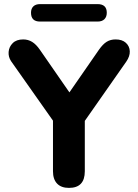

<svg xmlns="http://www.w3.org/2000/svg" viewBox="-20 -906 671 935"><path d="M316 9Q278 9 258 -12Q238 -33 238 -72V-362L270 -273L34 -608Q20 -629 22 -653.5Q24 -678 42 -696Q60 -714 93 -714Q117 -714 136.5 -702Q156 -690 174 -664L334 -433H302L462 -664Q481 -691 499.5 -702.5Q518 -714 543 -714Q575 -714 593 -697.5Q611 -681 612 -656.5Q613 -632 595 -606L362 -273L393 -362V-72Q393 9 316 9ZM175 -801Q131 -801 131 -844Q131 -864 142.5 -875Q154 -886 175 -886H455Q500 -886 500 -844Q500 -824 488.5 -812.5Q477 -801 455 -801Z"/></svg>

Font: Nunito ExtraLight ExtraBold
Style: Regular
Weight: 800
Version: Version 3.602